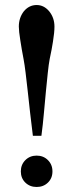

<svg xmlns="http://www.w3.org/2000/svg" viewBox="-20 -731 293 765"><path d="M178 -496Q174 -475 170.5 -441.5Q167 -408 163 -367.5Q159 -327 155 -281Q151 -235 145 -190H111Q105 -236 100 -281.5Q95 -327 90.5 -367.5Q86 -408 82 -441Q78 -474 74 -495Q70 -515 67 -533Q64 -551 61 -570Q55 -607 55 -625Q55 -660 75 -686Q96 -711 126 -711Q155 -711 176 -686Q197 -660 197 -625Q197 -602 191 -565Q189 -550 185.5 -533Q182 -516 178 -496ZM63 -48Q63 -75 81 -93Q99 -111 126 -111Q153 -111 171 -93Q189 -75 189 -48Q189 -21 171 -3.5Q153 14 126 14Q99 14 81 -3.5Q63 -21 63 -48Z"/></svg>

Font: EIisabethische
Style: Book
Weight: 400
Designer: Salychow
Version: Version 1.3